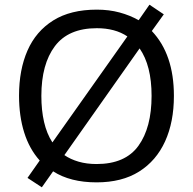

<svg xmlns="http://www.w3.org/2000/svg" viewBox="-20 -766 821 817"><path d="M720 -358Q720 -247 682.5 -164.5Q645 -82 572 -36Q499 10 391 10Q279 10 206 -37L158 31L97 -9L149 -83Q105 -132 83 -202Q61 -272 61 -359Q61 -469 97 -551Q133 -633 206.5 -679Q280 -725 392 -725Q444 -725 488.5 -713Q533 -701 570 -680L616 -746L677 -705L626 -634Q720 -535 720 -358ZM156 -358Q156 -297 167.5 -247Q179 -197 203 -160L522 -611Q470 -646 392 -646Q271 -646 213.5 -569.5Q156 -493 156 -358ZM625 -358Q625 -487 574 -560L254 -106Q280 -88 314.5 -78Q349 -68 391 -68Q513 -68 569 -145.5Q625 -223 625 -358Z"/></svg>

Font: Noto Sans Khudawadi
Style: Regular
Weight: 400
Designer: Monotype Design Team
Foundry: Monotype Imaging Inc.
Version: Version 2.003; ttfautohint (v1.8.4.7-5d5b)